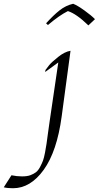

<svg xmlns="http://www.w3.org/2000/svg" viewBox="-223 -785 525 1021"><path d="M-154 216Q-183 216 -203 211L-162 147Q-134 153 -106 153Q-78 153 -61 146.5Q-44 140 -32 131Q-20 122 -10 103Q0 84 5.5 69.5Q11 55 16.5 26Q22 -3 24.5 -21Q27 -39 32 -76Q37 -113 40 -133L87 -453L17 -402L19 -413Q26 -423 38.5 -438.5Q51 -454 86 -482Q121 -510 152 -515L105 -166Q80 20 9.5 118Q-61 216 -154 216ZM166 -765Q189 -756 226.5 -729Q264 -702 282 -683L247 -650Q183 -712 138 -726Q92 -703 32 -652L22 -661Q62 -705 94.5 -730.5Q127 -756 166 -765Z"/></svg>

Font: Felipa
Style: Regular
Weight: 400
Designer: Javier Alcaraz
Foundry: Fontstage
Version: Version 1.001